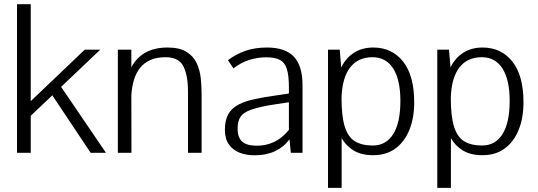

<svg xmlns="http://www.w3.org/2000/svg" viewBox="-20 -740 2605 930"><path d="M62.5 0V-719.7H128.9V-250L390.6 -499.5H465.8L275.9 -319.3L493.2 0H418.9L233.4 -278.3L128.9 -179.2V0Z M550.8 0V-499.5H616.2V-414.1Q641.6 -461.9 685.5 -485.8Q729.5 -509.8 791 -509.8Q849.6 -509.8 883.1 -489Q916.5 -468.3 932.4 -434.6Q948.2 -400.9 952.4 -361.3Q956.5 -321.8 956.5 -284.7V0H890.6V-295.9Q890.6 -373.5 868.7 -418.2Q846.7 -462.9 781.2 -462.9Q738.3 -462.9 708 -449.2Q677.7 -435.5 658.2 -410.9Q638.7 -386.2 628.7 -352.5Q618.7 -318.8 616.2 -278.8L616.7 0Z M1212.4 12.2Q1173.8 12.2 1141.1 -0.2Q1108.4 -12.7 1088.9 -40Q1069.3 -67.4 1069.3 -110.8Q1069.3 -157.7 1085.9 -187Q1102.5 -216.3 1135.3 -233.4Q1168 -250.5 1216.1 -260.5Q1264.2 -270.5 1327.1 -279.3L1379.4 -287.1V-316.4Q1379.4 -374.5 1369.4 -406Q1359.4 -437.5 1335.4 -450Q1311.5 -462.4 1269.5 -462.4Q1229 -462.4 1188.2 -450Q1147.5 -437.5 1110.8 -408.7Q1110.8 -408.7 1106.7 -414.8Q1102.5 -420.9 1097.4 -428.7Q1092.3 -436.5 1088.1 -442.4Q1084 -448.2 1084 -448.2Q1123 -478 1168.9 -493.9Q1214.8 -509.8 1273.4 -509.8Q1361.8 -509.8 1403.6 -465.3Q1445.3 -420.9 1445.3 -328.1V0H1388.7L1382.3 -65.4Q1355 -27.8 1312.5 -7.8Q1270 12.2 1212.4 12.2ZM1224.6 -34.2Q1269 -34.2 1307.9 -52.5Q1346.7 -70.8 1379.4 -110.8V-244.6L1317.4 -235.4Q1238.8 -223.6 1198.5 -209.5Q1158.2 -195.3 1144.5 -173.6Q1130.9 -151.9 1130.9 -117.7Q1130.9 -72.8 1153.6 -53.5Q1176.3 -34.2 1224.6 -34.2Z M1568.8 169.9V-499.5H1625.5L1632.8 -413.6Q1655.8 -460 1695.3 -484.9Q1734.9 -509.8 1788.1 -509.8Q1878.4 -509.8 1932.4 -441.9Q1986.3 -374 1986.3 -244.1Q1986.3 -168.9 1963.1 -111.3Q1939.9 -53.7 1895.8 -21Q1851.6 11.7 1787.6 11.7Q1730.5 11.7 1693.4 -10.7Q1656.2 -33.2 1634.8 -70.8V169.9ZM1785.6 -35.2Q1850.1 -35.2 1884.8 -90.6Q1919.4 -146 1919.4 -251Q1919.4 -353.5 1884.5 -408.2Q1849.6 -462.9 1784.2 -462.9Q1750 -462.9 1722.9 -450.7Q1695.8 -438.5 1676.5 -414.1Q1657.2 -389.6 1646.5 -352.5Q1635.7 -315.4 1634.3 -265.6Q1634.3 -176.3 1650.1 -126Q1666 -75.7 1699.5 -55.4Q1732.9 -35.2 1785.6 -35.2Z M2098.1 169.9V-499.5H2154.8L2162.1 -413.6Q2185.1 -460 2224.6 -484.9Q2264.2 -509.8 2317.4 -509.8Q2407.7 -509.8 2461.7 -441.9Q2515.6 -374 2515.6 -244.1Q2515.6 -168.9 2492.4 -111.3Q2469.2 -53.7 2425 -21Q2380.9 11.7 2316.9 11.7Q2259.8 11.7 2222.7 -10.7Q2185.5 -33.2 2164.1 -70.8V169.9ZM2314.9 -35.2Q2379.4 -35.2 2414.1 -90.6Q2448.7 -146 2448.7 -251Q2448.7 -353.5 2413.8 -408.2Q2378.9 -462.9 2313.5 -462.9Q2279.3 -462.9 2252.2 -450.7Q2225.1 -438.5 2205.8 -414.1Q2186.5 -389.6 2175.8 -352.5Q2165 -315.4 2163.6 -265.6Q2163.6 -176.3 2179.4 -126Q2195.3 -75.7 2228.8 -55.4Q2262.2 -35.2 2314.9 -35.2Z"/></svg>

Font: Pontano Sans Light
Style: Regular
Weight: 300
Designer: Vernon Adams
Foundry: Vernon Adams
Version: Version 2.001